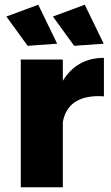

<svg xmlns="http://www.w3.org/2000/svg" viewBox="-20 -793 470 813"><path d="M97 -599 7 -723 142 -773 222 -608ZM246 0H68V-541H246V-451Q306 -548 420 -548V-385L399 -386Q266 -386 246 -276ZM294 -599 204 -723 339 -773 419 -608Z"/></svg>

Font: Argentum Novus
Style: Bold
Weight: 700
Designer: Julieta Ulanovsky (font) & Cristiano Sobral (main changes)
Foundry: Julieta Ulanovsky (font) & Cristiano Sobral (main changes)
Version: Version 3.00;November 27, 2020;FontCreator 13.0.0.2655 64-bi